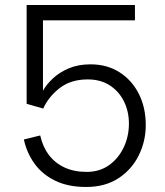

<svg xmlns="http://www.w3.org/2000/svg" viewBox="-20 -737 657 764"><path d="M323 7Q250 7 198.5 -18.5Q147 -44 116.5 -87Q86 -130 75 -182L140 -198Q150 -153 174.5 -120.5Q199 -88 237 -70.5Q275 -53 325 -53Q376 -53 413.5 -79.5Q451 -106 472 -150Q493 -194 493 -245Q493 -294 473 -334Q453 -374 416.5 -397.5Q380 -421 329 -421Q262 -421 217.5 -386.5Q173 -352 152 -305L86 -324V-717H517V-656H151V-376Q164 -400 190 -424.5Q216 -449 253.5 -465Q291 -481 340 -481Q406 -481 455.5 -449.5Q505 -418 532.5 -363.5Q560 -309 560 -239Q560 -175 532 -118.5Q504 -62 451 -27.5Q398 7 323 7Z"/></svg>

Font: Parkinsans Light
Style: Regular
Weight: 300
Designer: Red Stone, Indian Type Foundry
Foundry: Indian Type Foundry
Version: Version 1.000